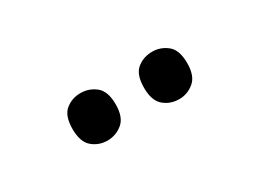

<svg xmlns="http://www.w3.org/2000/svg" viewBox="-22 -903 580 428"><g transform="rotate(-30 268.0 -689.0)"><path d="M360 -628Q337 -628 320.5 -642Q304 -656 304 -689Q304 -723 320.5 -736.5Q337 -750 360 -750Q381 -750 398 -736.5Q415 -723 415 -689Q415 -656 398 -642Q381 -628 360 -628ZM175 -628Q153 -628 136.5 -642Q120 -656 120 -689Q120 -723 136.5 -736.5Q153 -750 175 -750Q197 -750 214 -736.5Q231 -723 231 -689Q231 -656 214 -642Q197 -628 175 -628Z"/></g></svg>

Font: Noto Serif Lao SemiCondensed SemiBold
Style: Regular
Weight: 600
Width: 4
Designer: Monotype Design Team
Foundry: Monotype Imaging Inc.
Version: Version 2.003; ttfautohint (v1.8.4.7-5d5b)